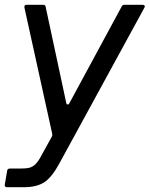

<svg xmlns="http://www.w3.org/2000/svg" viewBox="-33 -573 626 803"><path d="M-4 210Q-9 210 -11.5 207Q-14 204 -13 199L-3 141Q-2 132 8 132H51Q76 132 90 128.5Q104 125 116 113Q128 101 142 74L184 -2Q187 -7 185 -15L69 -542V-544Q69 -553 78 -553H147Q157 -553 158 -544L244 -143Q245 -136 250 -136Q255 -136 257 -141L476 -546Q479 -553 488 -553H563Q569 -553 571.5 -549.5Q574 -546 571 -541L215 111Q183 170 151 190Q119 210 67 210Z"/></svg>

Font: Open Sauce Two
Style: Italic
Weight: 400
Italic angle: -10°
Designer: Alfredo Marco Pradil
Foundry: Creative Sauce Fz LLC
Version: Version 1.477